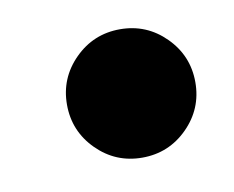

<svg xmlns="http://www.w3.org/2000/svg" viewBox="-37 -562 334 274"><g transform="rotate(-10 129.5 -425.0)"><path d="M57.5 -425Q57.5 -463.5 84.8 -490.8Q112 -518 150.5 -518Q189 -518 216.2 -490.8Q243.5 -463.5 243.5 -425Q243.5 -386.5 216.2 -359.2Q189 -332 150.5 -332Q112 -332 84.8 -359.2Q57.5 -386.5 57.5 -425Z"/></g></svg>

Font: Besley* Narrow
Style: Bold
Weight: 700
Width: 4
Designer: Owen Earl
Foundry: indestructible type*
Version: Version 3.000; ttfautohint (v1.8.3)